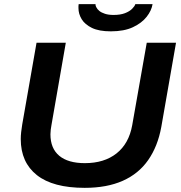

<svg xmlns="http://www.w3.org/2000/svg" viewBox="-20 -893 874 925"><path d="M388 12Q235 12 157.5 -49.5Q80 -111 80 -223Q80 -239 82 -257Q84 -275 87 -293L156 -687H297L228 -291Q226 -281 224.5 -268.5Q223 -256 223 -246Q223 -178 265.5 -142.5Q308 -107 389 -107Q482 -107 541.5 -154Q601 -201 617 -290L687 -687H828L757 -281Q740 -188 694 -122Q648 -56 571.5 -22Q495 12 388 12ZM514 -742Q457 -742 423 -758.5Q389 -775 373.5 -800.5Q358 -826 358 -854Q358 -859 358 -863.5Q358 -868 359 -873H440Q440 -869 441 -865Q442 -861 444 -858Q449 -848 459 -840Q469 -832 486 -826.5Q503 -821 527 -821Q560 -821 582 -829.5Q604 -838 616.5 -850.5Q629 -863 632 -873H715Q710 -842 686.5 -812Q663 -782 620.5 -762Q578 -742 514 -742Z"/></svg>

Font: Archivo SemiExpanded SemiBold
Style: Italic
Weight: 600
Width: 6
Italic angle: -10°
Designer: Hector Gatti
Foundry: Omnibus-Type
Version: Version 2.001